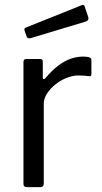

<svg xmlns="http://www.w3.org/2000/svg" viewBox="-20 -774 423 794"><path d="M91 0Q84 0 80.5 -3.5Q77 -7 77 -13V-517Q77 -530 88 -530H146Q157 -530 157 -519V-454Q157 -448 160 -447Q163 -446 168 -451Q194 -482 219.5 -501.5Q245 -521 271 -530.5Q297 -540 323 -540Q358 -540 358 -527V-467Q358 -457 349 -459Q340 -460 328.5 -461Q317 -462 304 -462Q282 -462 257 -452.5Q232 -443 210.5 -426Q189 -409 175 -388Q161 -367 161 -346V-15Q161 0 146 0H91ZM330 -748 345 -703Q349 -690 335 -685L106 -616Q99 -615 95.5 -616.5Q92 -618 90 -624L82 -646Q78 -657 87 -660L319 -753Q327 -756 330 -748Z"/></svg>

Font: Libre Franklin Thin
Style: Regular
Weight: 400
Version: Version 3.000